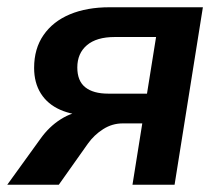

<svg xmlns="http://www.w3.org/2000/svg" viewBox="-30 -509 611 529"><path d="M-10 0 81 -126Q105 -160 137.5 -180.5Q170 -201 200 -201H223L222 -190Q171 -191 136 -206.5Q101 -222 82.5 -251.5Q64 -281 64 -322Q64 -375 90 -412.5Q116 -450 162.5 -469.5Q209 -489 272 -489H529L451 0H335L362 -169H308Q279 -169 254 -153Q229 -137 212 -113L132 0ZM268 -251H375L400 -407H286Q236 -407 209.5 -384.5Q183 -362 183 -323Q183 -286 205 -268.5Q227 -251 268 -251Z"/></svg>

Font: Nunito Sans 12pt ExtraLight
Style: Italic
Weight: 200
Italic angle: -9°
Designer: Vernon Adams
Foundry: Vernon Adams
Version: Version 3.101;gftools[0.9.27]